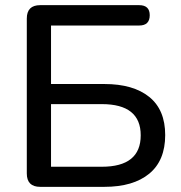

<svg xmlns="http://www.w3.org/2000/svg" viewBox="-20 -725 704 745"><path d="M136 0Q84 0 84 -52V-653Q84 -705 136 -705H520Q561 -705 561 -666Q561 -626 520 -626H178V-399H385Q497 -399 559 -349Q621 -299 621 -201Q621 -102 559 -51Q497 0 385 0ZM178 -78H375Q526 -78 526 -200Q526 -321 375 -321H178Z"/></svg>

Font: Chiron GoRound TC
Style: Regular
Weight: 400
Designer: Ryoko NISHIZUKA 西塚涼子 (kana, bopomofo & ideographs); Paul D. Hunt (Latin, Greek & Cyrillic); Sandoll Communications 산돌커뮤니
Foundry: Adobe
Version: Version 1.000;hotconv 1.1.1;makeotfexe 2.6.0